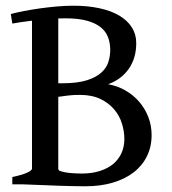

<svg xmlns="http://www.w3.org/2000/svg" viewBox="-20 -650 607 677"><path d="M210.4 -585.4Q204.6 -585.4 198.5 -585.2Q192.4 -585 185.5 -585V-356.4H199.7Q252.9 -356.4 286.1 -366.9Q319.3 -377.4 337.6 -394.3Q356 -411.1 362.3 -432.1Q368.7 -453.1 368.7 -474.1Q368.7 -498.5 360.8 -519Q353 -539.6 334.7 -554.2Q316.4 -568.8 286.1 -577.1Q255.9 -585.4 210.4 -585.4ZM261.2 -315.4Q237.8 -315.4 220 -313.2Q202.1 -311 185.5 -308.6V-54.7Q185.5 -51.3 189.5 -47.9Q197.3 -44.9 207 -43Q216.8 -41 227.3 -40Q237.8 -39.1 248.3 -38.6Q258.8 -38.1 268.6 -38.1Q303.7 -38.1 331.5 -46.9Q359.4 -55.7 378.7 -71.5Q397.9 -87.4 408.2 -109.9Q418.5 -132.3 418.5 -159.7Q418.5 -186.5 409.9 -214.4Q401.4 -242.2 382.3 -264.6Q363.3 -287.1 333.5 -301.3Q303.7 -315.4 261.2 -315.4ZM514.6 -173.8Q514.6 -132.3 498 -98.9Q481.4 -65.4 450.9 -42Q420.4 -18.6 377.4 -5.9Q334.5 6.8 281.7 6.8Q271 6.8 255.6 6.6Q240.2 6.3 222.7 5.9Q205.1 5.4 186.3 4.9Q167.5 4.4 149.4 3.4Q106.9 2 60.1 0H23.4V-25.9Q56.6 -32.7 74.7 -40.8Q92.8 -48.8 92.8 -55.7V-577.1Q74.2 -574.7 56.6 -572.3Q39.1 -569.8 23.4 -566.9L18.1 -600.6Q38.1 -606 64.7 -611.1Q91.3 -616.2 120.8 -620.4Q150.4 -624.5 180.9 -627.2Q211.4 -629.9 238.8 -629.9Q290 -629.9 331.3 -620.8Q372.6 -611.8 401.1 -594.7Q429.7 -577.6 445.1 -553.2Q460.4 -528.8 460.4 -498Q460.4 -445.3 434.3 -407.7Q408.2 -370.1 361.3 -353Q394 -347.2 422.1 -331.1Q450.2 -314.9 470.7 -291.3Q491.2 -267.6 502.9 -237.5Q514.6 -207.5 514.6 -173.8Z"/></svg>

Font: Gentium Book Basic
Style: Regular
Weight: 400
Designer: J. Victor Gaultney and Annie Olsen
Foundry: SIL International
Version: Version 1.102; 2013; Maintenance release